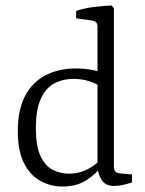

<svg xmlns="http://www.w3.org/2000/svg" viewBox="-20 -673 530 701"><path d="M208 8Q165 8 127.5 -12.5Q90 -33 67.5 -77.5Q45 -122 45 -194Q45 -273 72 -323.5Q99 -374 147 -398.5Q195 -423 256 -423Q291 -423 320 -417Q349 -411 365 -404L347 -355Q337 -366 309 -375.5Q281 -385 247 -385Q210 -385 179 -369Q148 -353 129.5 -313.5Q111 -274 111 -205Q111 -139 128 -103Q145 -67 172.5 -53Q200 -39 231 -39Q266 -39 293.5 -52Q321 -65 343 -86L353 -69Q333 -40 297 -16Q261 8 208 8ZM396 -643V-64Q396 -51 402 -46Q408 -41 418 -40L462 -36V-7Q450 -3 431.5 1.5Q413 6 398 6Q365 6 351.5 -15.5Q338 -37 336 -63V-576Q336 -595 316 -598L258 -606V-633Q287 -643 323 -647.5Q359 -652 387 -653Z"/></svg>

Font: Yrsa Light
Style: Regular
Weight: 300
Designer: Anna Giedrys (Yrsa+Rasa design), David Brezina (Yrsa art-direction, Rasa art-direction, design)
Foundry: Rosetta Type Foundry
Version: Version 2.004